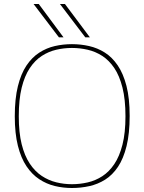

<svg xmlns="http://www.w3.org/2000/svg" viewBox="-20 -931 722 961"><path d="M340 -9Q380 -9 419 -18Q458 -27 492 -49Q526 -71 552 -109.5Q578 -148 593 -207Q608 -266 608 -349Q608 -433 593 -492.5Q578 -552 552 -590.5Q526 -629 492 -651Q458 -673 419 -682Q380 -691 340 -691Q300 -691 261.5 -682Q223 -673 189 -651Q155 -629 129 -590Q103 -551 88.5 -492Q74 -433 74 -349Q74 -267 88.5 -209Q103 -151 129 -112Q155 -73 189 -50.5Q223 -28 261.5 -18.5Q300 -9 340 -9ZM340 10Q296 10 254.5 0Q213 -10 176.5 -34Q140 -58 112.5 -99Q85 -140 69.5 -201.5Q54 -263 54 -349Q54 -437 69.5 -499.5Q85 -562 112.5 -603Q140 -644 176.5 -667.5Q213 -691 254.5 -700.5Q296 -710 340 -710Q384 -710 426 -700.5Q468 -691 504.5 -668Q541 -645 569 -604Q597 -563 613 -501Q629 -439 629 -351Q629 -263 613.5 -200Q598 -137 570.5 -96Q543 -55 506.5 -32Q470 -9 427.5 0.5Q385 10 340 10ZM407 -744 280 -911H305L430 -744ZM275 -744 148 -911H174L298 -744Z"/></svg>

Font: Georama ExtraCondensed Thin Thin
Style: Regular
Weight: 250
Version: Version 1.001